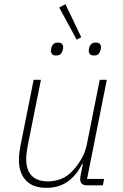

<svg xmlns="http://www.w3.org/2000/svg" viewBox="-20 -892 591 924"><path d="M142 -508H177L113 -189Q110 -173 108 -155.5Q106 -138 106 -128Q106 -74 132.5 -46.5Q159 -19 211 -19Q244 -19 275.5 -31.5Q307 -44 335 -76Q355 -98 373 -129.5Q391 -161 399 -202L460 -508H494L399 -31H481L475 0H399Q383 0 374.5 -7.5Q366 -15 366 -29Q366 -34 366.5 -38.5Q367 -43 368 -48L379 -104H376Q347 -47 305 -17.5Q263 12 203 12Q139 12 105 -23.5Q71 -59 71 -123Q71 -137 73 -154.5Q75 -172 78 -188ZM349 -701 265 -856 295 -872 371 -713ZM250 -625Q236 -625 230.5 -632Q225 -639 225 -647Q225 -650 226 -654Q227 -658 228 -665Q231 -674 237.5 -680.5Q244 -687 259 -687Q273 -687 278.5 -680.5Q284 -674 284 -666Q284 -662 283.5 -658.5Q283 -655 281 -648Q278 -638 271.5 -631.5Q265 -625 250 -625ZM432 -625Q418 -625 412.5 -632Q407 -639 407 -647Q407 -650 408 -654Q409 -658 410 -665Q413 -674 419.5 -680.5Q426 -687 441 -687Q455 -687 460.5 -680.5Q466 -674 466 -666Q466 -662 465.5 -658.5Q465 -655 463 -648Q460 -638 453.5 -631.5Q447 -625 432 -625Z"/></svg>

Font: IBM Plex Sans ExtraLight
Style: Italic
Weight: 250
Italic angle: -11.31°
Designer: Mike Abbink, Paul van der Laan, Pieter van Rosmalen
Foundry: Bold Monday
Version: Version 3.201